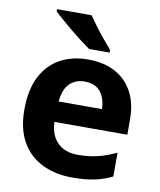

<svg xmlns="http://www.w3.org/2000/svg" viewBox="-86 -835 763 913"><g transform="rotate(10 295.5 -378.0)"><path d="M303 -556Q379 -556 433.5 -527Q488 -498 518 -443Q548 -388 548 -308V-236H196Q198 -173 233.5 -137Q269 -101 332 -101Q385 -101 428 -111.5Q471 -122 517 -144V-29Q477 -9 432.5 0.5Q388 10 325 10Q243 10 180 -20.5Q117 -51 81 -113Q45 -175 45 -269Q45 -365 77.5 -428.5Q110 -492 168 -524Q226 -556 303 -556ZM304 -450Q261 -450 232.5 -422Q204 -394 199 -335H408Q407 -385 382 -417.5Q357 -450 304 -450ZM282 -766Q297 -744 317.5 -716.5Q338 -689 359.5 -663.5Q381 -638 397 -619V-606H298Q279 -619 253.5 -638.5Q228 -658 201.5 -680Q175 -702 152 -722Q129 -742 115 -756V-766Z"/></g></svg>

Font: Noto Sans Gunjala Gondi
Style: Regular
Weight: 400
Designer: Ek Type
Foundry: Ek Type
Version: Version 1.004